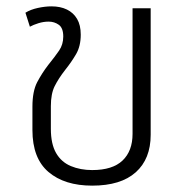

<svg xmlns="http://www.w3.org/2000/svg" viewBox="-20 -574 581 604"><path d="M270 10Q183 10 132.5 -33Q82 -76 82 -165V-238Q82 -287 97 -315.5Q112 -344 132 -370Q153 -396 166 -415Q179 -434 179 -459Q179 -486 165 -496Q151 -506 133 -506Q117 -506 101 -501Q85 -496 74 -490L60 -534Q76 -544 99 -549Q122 -554 142 -554Q170 -554 190.5 -544Q211 -534 222.5 -514.5Q234 -495 234 -465Q234 -429 219.5 -404Q205 -379 185 -354Q164 -327 152 -303Q140 -279 140 -240V-169Q140 -121 156.5 -92.5Q173 -64 203 -51.5Q233 -39 270 -39Q334 -39 365.5 -69Q397 -99 397 -153V-548H454V-150Q454 -74 407 -32Q360 10 270 10Z"/></svg>

Font: Noto Sans Thai Light
Style: Regular
Weight: 300
Designer: Monotype Design Team
Foundry: Monotype Imaging Inc.
Version: Version 2.001